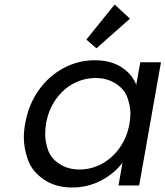

<svg xmlns="http://www.w3.org/2000/svg" viewBox="-20 -825 736 854"><path d="M92 -276Q107 -360 152 -423.5Q197 -487 262.5 -522Q328 -557 401 -557Q473 -557 520.5 -526Q568 -495 586 -448L604 -548H696L599 0H507L525 -102Q490 -54 430.5 -22.5Q371 9 300 9Q227 9 174.5 -27Q122 -63 104 -115Q86 -167 86 -212Q86 -243 92 -276ZM556 -275Q560 -298 560 -320Q560 -354 546.5 -391.5Q533 -429 494.5 -453.5Q456 -478 405 -478Q354 -478 308 -454Q262 -430 229 -384Q196 -338 185 -276Q181 -251 181 -228Q181 -194 194 -157Q207 -120 245 -95.5Q283 -71 334 -71Q385 -71 431.5 -95.5Q478 -120 511.5 -166.5Q545 -213 556 -275ZM364 -649 490 -805 558 -742 409 -610Z"/></svg>

Font: Fz Poppins
Style: Italic
Weight: 400
Italic angle: -10°
Designer: Ninad Kale (Devanagari), Jonny Pinhorn (Latin)
Foundry: Indian Type Foundry
Version: Vit hóa bi Vntype.Com & FontZin.Com